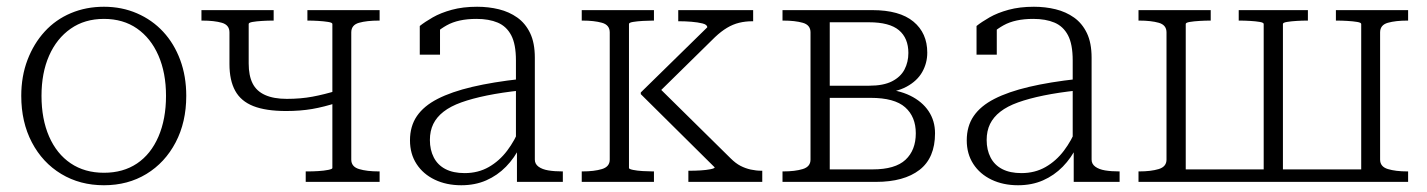

<svg xmlns="http://www.w3.org/2000/svg" viewBox="-20 -539 4228 569"><path d="M532 -255Q532 -177 500.5 -117Q469 -57 414 -23.5Q359 10 288 10Q217 10 161.5 -23.5Q106 -57 74.5 -117Q43 -177 43 -255Q43 -313 61.5 -361.5Q80 -410 112.5 -445.5Q145 -481 190 -500Q235 -519 288 -519Q341 -519 386 -499.5Q431 -480 463.5 -445Q496 -410 514 -361.5Q532 -313 532 -255ZM103 -255Q103 -186 125.5 -134.5Q148 -83 189.5 -55Q231 -27 288 -27Q345 -27 386 -54.5Q427 -82 449.5 -134Q472 -186 472 -255Q472 -323 449.5 -374.5Q427 -426 386 -454.5Q345 -483 288 -483Q231 -483 189.5 -454Q148 -425 125.5 -374Q103 -323 103 -255Z M965 -41V-468Q965 -472 952.5 -474Q940 -476 923.5 -477Q907 -478 893 -478H891V-509H1105V-478H1103Q1067 -478 1044 -471.5Q1021 -465 1021 -443V-66Q1021 -45 1044 -38Q1067 -31 1103 -31H1105V0H886V-31H893Q907 -31 923.5 -32Q940 -33 952.5 -35.5Q965 -38 965 -41ZM660 -349V-443Q660 -465 637.5 -471.5Q615 -478 579 -478H577V-509H791V-478H788Q774 -478 757 -477Q740 -476 728.5 -474Q717 -472 717 -468V-351Q717 -315 728.5 -292Q740 -269 765.5 -257.5Q791 -246 830 -246Q871 -246 906 -252.5Q941 -259 980 -271V-235Q940 -222 905 -216Q870 -210 828 -210Q768 -210 731 -224.5Q694 -239 677 -270Q660 -301 660 -349Z M1523 -305V-271Q1467 -265 1423 -256Q1379 -247 1347 -235.5Q1315 -224 1294.5 -208Q1274 -192 1264 -171.5Q1254 -151 1254 -124Q1254 -95 1265.5 -72.5Q1277 -50 1300 -38Q1323 -26 1357 -26Q1397 -26 1428.5 -44Q1460 -62 1483 -92.5Q1506 -123 1520 -159L1522 -106Q1505 -71 1479.5 -45Q1454 -19 1421 -4.5Q1388 10 1347 10Q1303 10 1268.5 -6.5Q1234 -23 1214.5 -53Q1195 -83 1195 -123Q1195 -165 1215.5 -195Q1236 -225 1277 -246Q1318 -267 1379.5 -281.5Q1441 -296 1523 -305ZM1512 0V-109H1509V-360Q1509 -408 1495 -434.5Q1481 -461 1455 -472Q1429 -483 1392 -483Q1338 -483 1304 -464Q1270 -445 1251 -418Q1250 -426 1252 -434Q1254 -442 1258 -449Q1262 -456 1268.5 -461Q1275 -466 1284 -467V-377H1224V-462Q1239 -474 1262.5 -487.5Q1286 -501 1319 -510Q1352 -519 1394 -519Q1428 -519 1458.5 -511.5Q1489 -504 1513 -487Q1537 -470 1551 -441Q1565 -412 1565 -368V-66Q1565 -53 1576 -45Q1587 -37 1605 -34Q1623 -31 1647 -31H1648V0Z M1787 -66V-443Q1787 -465 1764 -471.5Q1741 -478 1706 -478H1704V-509H1918V-478H1915Q1902 -478 1885 -477Q1868 -476 1856 -474Q1844 -472 1844 -468V-41Q1844 -38 1856 -35.5Q1868 -33 1885 -32Q1902 -31 1915 -31H1918V0H1704V-31H1706Q1741 -31 1764 -38Q1787 -45 1787 -66ZM2239 0H2020V-33H2025Q2040 -33 2056.5 -34Q2073 -35 2085.5 -37.5Q2098 -40 2098 -43L1879 -260V-265L2076 -458Q2076 -466 2062 -469.5Q2048 -473 2029.5 -474.5Q2011 -476 1994 -476H1990V-509H2212V-476H2209Q2189 -476 2170.5 -471.5Q2152 -467 2134.5 -456.5Q2117 -446 2099 -429L1926 -259L1928 -284L2145 -70Q2160 -55 2174.5 -47.5Q2189 -40 2205 -36.5Q2221 -33 2237 -33H2239Z M2299 -509H2565Q2646 -509 2687 -475Q2728 -441 2728 -383Q2728 -352 2713 -325.5Q2698 -299 2666.5 -282Q2635 -265 2587 -263L2611 -283V-257L2590 -276Q2642 -273 2677.5 -255.5Q2713 -238 2732 -209.5Q2751 -181 2751 -144Q2751 -71 2705 -35.5Q2659 0 2576 0H2299V-31H2301Q2336 -31 2359 -38Q2382 -45 2382 -66V-443Q2382 -465 2359 -471.5Q2336 -478 2301 -478H2299ZM2439 -37H2566Q2633 -37 2663.5 -65.5Q2694 -94 2694 -144Q2694 -193 2662.5 -221Q2631 -249 2560 -249H2425V-285H2556Q2598 -285 2623.5 -298Q2649 -311 2660.5 -333Q2672 -355 2672 -382Q2672 -426 2644 -449.5Q2616 -473 2555 -473H2439Z M3173 -305V-271Q3117 -265 3073 -256Q3029 -247 2997 -235.5Q2965 -224 2944.5 -208Q2924 -192 2914 -171.5Q2904 -151 2904 -124Q2904 -95 2915.5 -72.5Q2927 -50 2950 -38Q2973 -26 3007 -26Q3047 -26 3078.5 -44Q3110 -62 3133 -92.5Q3156 -123 3170 -159L3172 -106Q3155 -71 3129.5 -45Q3104 -19 3071 -4.5Q3038 10 2997 10Q2953 10 2918.5 -6.5Q2884 -23 2864.5 -53Q2845 -83 2845 -123Q2845 -165 2865.5 -195Q2886 -225 2927 -246Q2968 -267 3029.5 -281.5Q3091 -296 3173 -305ZM3162 0V-109H3159V-360Q3159 -408 3145 -434.5Q3131 -461 3105 -472Q3079 -483 3042 -483Q2988 -483 2954 -464Q2920 -445 2901 -418Q2900 -426 2902 -434Q2904 -442 2908 -449Q2912 -456 2918.5 -461Q2925 -466 2934 -467V-377H2874V-462Q2889 -474 2912.5 -487.5Q2936 -501 2969 -510Q3002 -519 3044 -519Q3078 -519 3108.5 -511.5Q3139 -504 3163 -487Q3187 -470 3201 -441Q3215 -412 3215 -368V-66Q3215 -53 3226 -45Q3237 -37 3255 -34Q3273 -31 3297 -31H3298V0Z M3437 -443Q3437 -465 3414 -471.5Q3391 -478 3356 -478H3354V-509H3568V-478H3566Q3552 -478 3535 -477Q3518 -476 3506 -474Q3494 -472 3494 -468V0H3354V-31H3356Q3391 -31 3414 -38Q3437 -45 3437 -66ZM4014 -468Q4014 -472 4002 -474Q3990 -476 3973 -477Q3956 -478 3942 -478H3939V-509H4153V-478H4151Q4116 -478 4093 -471.5Q4070 -465 4070 -443V-66Q4070 -45 4093 -38Q4116 -31 4151 -31H4153V0H4014ZM3469 -37H4045V0H3469ZM3651 -478V-509H3856V-478H3853Q3839 -478 3822.5 -477Q3806 -476 3794 -474Q3782 -472 3782 -468V0H3725V-468Q3725 -472 3713.5 -474Q3702 -476 3685 -477Q3668 -478 3654 -478Z"/></svg>

Font: Roboto Serif 36pt ExtraLight
Style: Regular
Weight: 250
Designer: Greg Gazdowicz
Foundry: Commercial Type
Version: Version 1.008